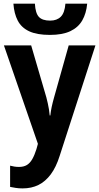

<svg xmlns="http://www.w3.org/2000/svg" viewBox="-20 -796 546 1056"><path d="M1.5 -546.4H151.4L234.9 -260.7Q239.3 -244.1 242.9 -227.5Q246.6 -210.9 249.3 -194.3Q252 -177.7 253.4 -161.1H256.8Q259.3 -184.6 264.4 -208.5Q269.5 -232.4 277.3 -259.8L357.9 -546.4H504.9L308.1 61.5Q288.6 123.5 259.3 162.8Q230 202.1 191.7 221.2Q153.3 240.2 104.5 240.2Q83.5 240.2 66.7 237.5Q49.8 234.9 35.6 231.9V115.2Q45.9 118.2 58.6 120.1Q71.3 122.1 84.5 122.1Q110.4 122.1 127.7 111.6Q145 101.1 157.5 79.3Q169.9 57.6 180.2 24.9L188.5 -4.9ZM459.5 -775.9Q454.6 -722.2 432.4 -683.6Q410.2 -645 366.7 -624.5Q323.2 -604 254.4 -604Q183.1 -604 140.4 -624Q97.7 -644 77.6 -682.6Q57.6 -721.2 53.7 -775.9H171.9Q174.8 -723.6 193.8 -703.1Q212.9 -682.6 255.9 -682.6Q293 -682.6 314.5 -704.1Q335.9 -725.6 339.8 -775.9Z"/></svg>

Font: Open Sans SemiCondensed
Style: Bold
Weight: 700
Width: 4
Designer: Monotype Design Team
Foundry: Monotype Imaging Inc.
Version: Version 3.003